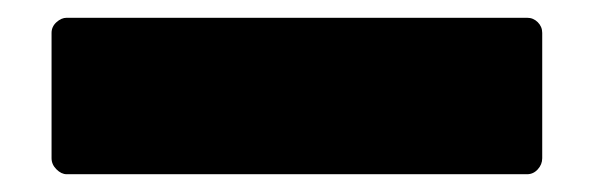

<svg xmlns="http://www.w3.org/2000/svg" viewBox="-20 69 669 216"><path d="M38 247V106Q38 99 43.5 94Q49 89 55 89H573Q580 89 585 94Q590 99 590 106V247Q590 254 585 259.5Q580 265 573 265H55Q49 265 43.5 259.5Q38 254 38 247Z"/></svg>

Font: LINE Seed JP_TTF ExtraBold
Style: Regular
Weight: 800
Designer: LY Corporation & Fontrix & Fontworks
Version: Version 1.015